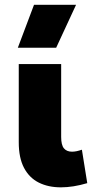

<svg xmlns="http://www.w3.org/2000/svg" viewBox="-20 -790 410 824"><path d="M241.5 14Q187 14 146.2 -6.5Q105.5 -27 83 -69.8Q60.5 -112.5 60.5 -179.5V-515H242.5V-202.5Q242.5 -167.5 254.5 -153.2Q266.5 -139 289 -139Q298.5 -139 309.2 -141.2Q320 -143.5 331.5 -147.5L354.5 -4Q324 5 295.8 9.5Q267.5 14 241.5 14ZM56.5 -585 126 -769.5H306.5L221 -585Z"/></svg>

Font: Geologica Roman ExtraBold
Style: Regular
Weight: 800
Designer: Sindre Bremnes, Frode Helland
Foundry: Monokrom Skriftforlag AS
Version: Version 1.010;gftools[0.9.28]